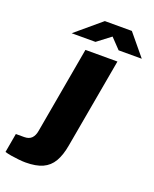

<svg xmlns="http://www.w3.org/2000/svg" viewBox="-299 -819 899 1122"><g transform="rotate(20 151.0 -257.5)"><path d="M0 210Q-17 210 -42 207.5Q-67 205 -91 201Q-115 197 -130 192L-109 73H-57Q-27 73 -11 56.5Q5 40 10 9L105 -528H304L205 29Q194 93 170.5 133Q147 173 106 191.5Q65 210 0 210ZM-4 -592 154 -725H322L432 -592H288L203 -681H261L144 -592Z"/></g></svg>

Font: Archivo SemiBold Black
Style: Italic
Weight: 900
Italic angle: -10°
Version: Version 2.001